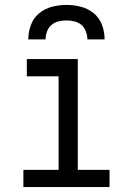

<svg xmlns="http://www.w3.org/2000/svg" viewBox="-20 -760 540 780"><path d="M75 0V-70H218V-450H89V-520H296V-70H425V0ZM95 -600Q95 -630 105.5 -658.5Q116 -687 139 -706Q162 -725 191 -732.5Q220 -740 250 -740Q280 -740 309 -732.5Q338 -725 361 -706Q384 -687 394.5 -658.5Q405 -630 405 -600H335Q335 -616 329 -632Q323 -648 311 -658.5Q299 -669 282.5 -673Q266 -677 250 -677Q234 -677 217.5 -673Q201 -669 189 -658.5Q177 -648 171 -632Q165 -616 165 -600Z"/></svg>

Font: Iosevka Term Curly
Style: Regular
Weight: 400
Designer: Belleve Invis
Foundry: Belleve Invis
Version: Version 32.3.0